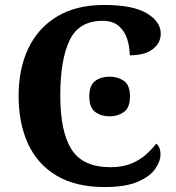

<svg xmlns="http://www.w3.org/2000/svg" viewBox="-20 -744 708 774"><path d="M401 10Q285 10 208 -36Q131 -82 93 -164.5Q55 -247 55 -358Q55 -466 94 -548.5Q133 -631 210 -677.5Q287 -724 400 -724Q515 -724 571.5 -690.5Q628 -657 628 -608Q628 -571 596 -546Q564 -521 503 -521Q503 -554 493 -586Q483 -618 459 -639Q435 -660 393 -660Q298 -660 260.5 -581.5Q223 -503 223 -358Q223 -213 268.5 -141.5Q314 -70 425 -70Q474 -70 509 -84.5Q544 -99 568.5 -121Q593 -143 610 -165Q627 -151 627 -122Q627 -94 606 -63.5Q585 -33 536 -11.5Q487 10 401 10ZM422 -275Q388 -275 364 -292.5Q340 -310 340 -355Q340 -401 364 -418Q388 -435 422 -435Q455 -435 479.5 -418Q504 -401 504 -355Q504 -310 479.5 -292.5Q455 -275 422 -275Z"/></svg>

Font: NotoSerif-Bold
Style: Regular
Weight: 700
Designer: Monotype Design Team
Foundry: Monotype Imaging Inc.
Version: Version 2.007; ttfautohint (v1.8) -l 8 -r 50 -G 200 -x 14 -D